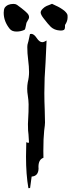

<svg xmlns="http://www.w3.org/2000/svg" viewBox="-87 -947 378 1017"><path d="M78.6 -767.6Q92.8 -767.6 107.4 -745.6Q122.1 -723.6 136.7 -723.6Q146 -723.6 159.7 -732.4Q157.7 -673.3 154.3 -616.2Q147.9 -534.2 147.9 -454.1Q147.9 -409.7 149.9 -366.2Q151.4 -332 151.4 -297.9Q151.4 -286.1 147 -254.9Q142.6 -214.4 142.6 -147.9L143.1 -111.3Q116.7 -102.1 116.7 -63L117.2 -54.2Q116.2 -14.2 80.6 -11.7L72.3 49.3H67.4L63.5 49.8Q50.8 -21.5 50.8 -117.2Q50.8 -155.3 52.2 -193.8L64 -189.5L66.4 -194.8Q65.4 -214.8 64 -234.4Q61 -250 61 -290Q61 -305.7 62.7 -327.1Q64.5 -348.6 64.5 -395Q64 -417 60.5 -439Q57.1 -459 57.1 -477.5Q57.1 -494.6 60.1 -511.2Q66.9 -538.6 66.9 -565.4Q66.9 -593.3 62 -631.3Q57.6 -664.1 57.6 -697.8Q57.6 -710.4 61 -719.7L63.5 -728.5Q70.3 -757.8 71.8 -766.6Q75.2 -767.6 78.6 -767.6ZM236.3 -785.2 228 -785.6Q201.2 -787.6 182.6 -804.2Q168 -818.4 146 -847.2Q128.4 -869.1 128.4 -881.3Q128.4 -893.6 149.9 -909.7Q159.2 -916 172.9 -920.4L188.5 -926.8Q197.8 -921.9 208 -917.5Q231.9 -907.2 253.9 -890.1Q270.5 -875 270.8 -865Q271 -855 271 -854.5Q271 -835 257.8 -815.4Q257.3 -814.9 257.3 -812.5V-806.2Q257.3 -791.5 251 -788.3Q244.6 -785.2 236.3 -785.2ZM0.5 -779.8Q-23.4 -779.8 -35.2 -793.9Q-67.4 -833.5 -67.4 -879.4Q-67.4 -896 -62 -906.2Q-47.4 -926.3 -15.6 -926.3Q-4.4 -926.3 2.9 -921.4Q58.1 -881.3 64 -868.2Q66.9 -861.8 66.9 -856.4Q66.9 -847.7 58.6 -835.9L53.2 -826.2Q51.3 -819.8 50.3 -812Q47.4 -791.5 42 -788.6Q22 -779.8 0.5 -779.8Z"/></svg>

Font: Unutterable
Style: Regular
Weight: 400
Designer: GGBotNet
Foundry: f0n7.com
Version: 1.00